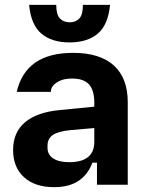

<svg xmlns="http://www.w3.org/2000/svg" viewBox="-20 -762 609 792"><path d="M203 10Q124 10 79 -31Q34 -72 34 -143Q34 -216 83 -257.5Q132 -299 226 -308L369 -322V-234L268 -225Q219 -220 197.5 -205Q176 -190 176 -161V-152Q176 -124 199.5 -108.5Q223 -93 265 -93Q369 -93 369 -177V-247V-262V-338Q369 -390 347 -414Q325 -438 278 -438Q247 -438 227.5 -429Q208 -420 199 -408.5Q190 -397 190 -387V-383H49Q86 -544 281 -544Q392 -544 449.5 -492Q507 -440 507 -340V0H380V-91H361Q343 -42 304 -16Q265 10 203 10ZM267 -587Q194 -587 151 -623Q108 -659 100 -742H212Q212 -702 227 -686Q242 -670 267.5 -670Q293 -670 307.5 -686Q322 -702 322 -742H434Q426 -659 383 -623Q340 -587 267 -587Z"/></svg>

Font: Mozilla Text ExtraLight
Style: Regular
Weight: 200
Designer: Studio DRAMA
Foundry: Studio DRAMA
Version: Version 1.000